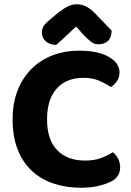

<svg xmlns="http://www.w3.org/2000/svg" viewBox="-20 -861 614 898"><path d="M539 -522Q539 -499 527 -481.5Q515 -464 499 -454Q473 -471 442.5 -484Q412 -497 370 -497Q290 -497 245 -446.5Q200 -396 200 -303Q200 -207 247.5 -158.5Q295 -110 378 -110Q421 -110 451.5 -121.5Q482 -133 508 -149Q523 -137 532.5 -118.5Q542 -100 542 -77Q542 -57 531.5 -39.5Q521 -22 495 -10Q475 0 441 8.5Q407 17 357 17Q290 17 232 -2Q174 -21 131 -60Q88 -99 63.5 -159.5Q39 -220 39 -303Q39 -381 63.5 -441Q88 -501 130 -541.5Q172 -582 228 -603Q284 -624 348 -624Q439 -624 489 -595Q539 -566 539 -522ZM336 -737Q313 -716 289.5 -693.5Q266 -671 243 -651Q214 -651 195 -667Q176 -683 176 -708Q176 -728 185.5 -741.5Q195 -755 219 -774L254 -803Q280 -823 299.5 -832Q319 -841 338 -841Q362 -841 381.5 -831.5Q401 -822 421 -802L502 -718Q502 -686 485.5 -670Q469 -654 440 -654Q421 -654 406 -665.5Q391 -677 368 -701Z"/></svg>

Font: Baloo Thambi 2
Style: Bold
Weight: 700
Designer: Aadarsh Rajan and Ek Type
Foundry: Ek Type
Version: Version 1.640;hotconv 1.0.111;makeotfexe 2.5.65597; ttfautoh